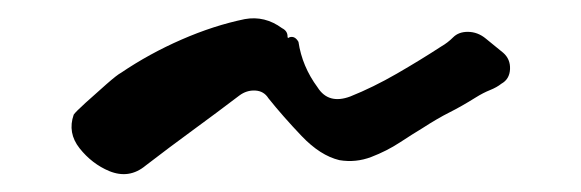

<svg xmlns="http://www.w3.org/2000/svg" viewBox="-20 -336 639 211"><path d="M533 -278Q541 -271 540.5 -260Q540 -249 531 -244Q526 -240 518.5 -237Q511 -234 503 -229Q487 -219 474 -212.5Q461 -206 444 -195Q434 -189 419.5 -179.5Q405 -170 388 -163.5Q371 -157 353 -160Q332 -165 311.5 -186.5Q291 -208 275 -228Q270 -236 260.5 -236.5Q251 -237 243 -231Q218 -212 192 -193Q166 -174 140 -154Q122 -139 100 -148Q81 -156 67.5 -173Q54 -190 61 -210Q63 -213 74 -223Q85 -233 97 -243.5Q109 -254 113 -256Q144 -277 179.5 -292.5Q215 -308 249 -315Q271 -319 290 -305Q296 -302 296 -296V-295Q296 -295 296.5 -294.5Q297 -294 298 -295Q304 -297 308 -290Q312 -263 329 -240Q341 -221 365 -230Q390 -240 416 -255Q442 -270 465 -285Q472 -289 478 -295Q484 -301 494 -301Q505 -301 514 -293.5Q523 -286 533 -278Z"/></svg>

Font: Slackside One
Style: Regular
Weight: 400
Version: Version 1.000